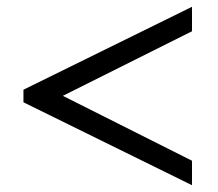

<svg xmlns="http://www.w3.org/2000/svg" viewBox="-20 -614 641 565"><path d="M49 -313V-350L545 -594V-522L165 -332L545 -141V-69Z"/></svg>

Font: Trirong SemiBold
Style: Regular
Weight: 600
Designer: Katatrad Team
Foundry: CadsonDemak
Version: Version 1.000